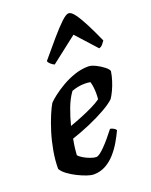

<svg xmlns="http://www.w3.org/2000/svg" viewBox="-145 -851 728 928"><g transform="rotate(-20 219.0 -387.0)"><path d="M172.5 0Q161.5 0 140.2 -7Q119 -14 94.8 -26Q70.5 -38 50 -53Q29.5 -68 20.5 -84Q20.5 -128.5 29 -176Q37.5 -223.5 51 -266.8Q64.5 -310 78.8 -343.5Q93 -377 103.5 -394Q113.5 -405 136 -422.5Q158.5 -440 189.2 -458Q220 -476 255.2 -488Q290.5 -500 326 -500Q342 -500 364.2 -489Q386.5 -478 403.8 -464Q421 -450 422 -441Q419 -420 411.5 -395.8Q404 -371.5 394 -350.2Q384 -329 375 -315.5Q357 -297 317.8 -274.8Q278.5 -252.5 230.8 -232Q183 -211.5 138.5 -197Q132.5 -164 130.8 -147.8Q129 -131.5 128 -116Q134.5 -107 150.5 -97.5Q166.5 -88 184.5 -81.5Q202.5 -75 213.5 -75Q221.5 -75 233 -83.2Q244.5 -91.5 259 -106.2Q273.5 -121 289.5 -139.8Q305.5 -158.5 322 -180Q331 -180 340.5 -174Q350 -168 352 -163Q340.5 -138 324 -109.5Q307.5 -81 285.5 -56Q263.5 -31 235.5 -15.5Q207.5 0 172.5 0ZM150 -258Q184 -270 215 -282.8Q246 -295.5 272.5 -308.5Q299 -321.5 317 -334.5Q318 -342.5 318.2 -350Q318.5 -357.5 318.5 -365Q318.5 -381 316.5 -396.8Q314.5 -412.5 310.5 -425Q303 -426.5 295.8 -427Q288.5 -427.5 280.5 -427.5Q264 -427.5 247 -424.2Q230 -421 214.5 -415Q191.5 -383 176 -341.2Q160.5 -299.5 150 -258ZM177.5 -564Q167.5 -568.5 158.5 -576.5Q149.5 -584.5 147.5 -592.5Q190 -643.5 225.2 -684.5Q260.5 -725.5 286 -749.8Q311.5 -774 324.5 -774Q338.5 -774 356 -750Q373.5 -726 394.5 -685Q415.5 -644 438 -593Q432.5 -586 425.8 -576.8Q419 -567.5 406.5 -564L312 -668.5Z"/></g></svg>

Font: Texturina Medium
Style: Italic
Weight: 500
Italic angle: -11°
Designer: Guillermo Torres Carreño
Foundry: Omnibus-Type
Version: Version 1.002